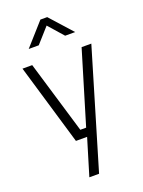

<svg xmlns="http://www.w3.org/2000/svg" viewBox="-175 -811 828 1114"><g transform="rotate(-20 239.0 -253.5)"><path d="M244 0H175L27 -500H87L221 -52H257L392 -500H452L236 225H176ZM222 -732H264L387 -595H325L244 -687L162 -595H100Z"/></g></svg>

Font: Cairo Light
Style: Regular
Weight: 300
Designer: Mohamed Gaber, Accademia di Belle Arti di Urbino and others
Foundry: Kief Type Foundry, Accademia di Belle Arti di Urbino and others
Version: Version 3.011